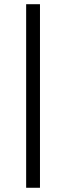

<svg xmlns="http://www.w3.org/2000/svg" viewBox="-20 -720 311 903"><path d="M103 163.1V-700.2H168V163.1Z"/></svg>

Font: Elstob 10pt
Style: Regular
Weight: 400
Designer: Peter S. Baker
Version: Version 1.015